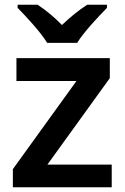

<svg xmlns="http://www.w3.org/2000/svg" viewBox="-20 -786 523 806"><path d="M178 -606H304C331 -651 393 -716 429 -753V-766H346C311 -744 276 -715 240 -681C207 -715 173 -743 138 -766H54V-753C91 -715 151 -651 178 -606ZM449 0V-95H179L441 -458V-542H49V-446H301L34 -76V0Z"/></svg>

Font: Noto Sans Syriac SemiBold
Style: Regular
Weight: 600
Designer: Patrick Giasson and the Monotype Design Team
Foundry: Monotype Imaging Inc.
Version: Version 3.000